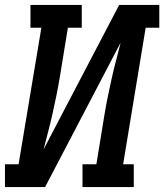

<svg xmlns="http://www.w3.org/2000/svg" viewBox="-27 -755 663 775"><path d="M-7 0V-92H48L140 -643H96V-735H303V-643H247L214 -441Q208 -405 200.5 -368.5Q193 -332 185 -296Q177 -260 167.5 -224Q158 -188 149 -152L454 -735H616V-643H561L470 -92H513V0H306V-92H362L395 -294Q401 -330 408.5 -366.5Q416 -403 424 -439Q432 -475 441.5 -511Q451 -547 460 -583L155 0Z"/></svg>

Font: Iosevka Curly Slab SmBdEx
Style: Italic
Weight: 600
Width: 7
Italic angle: -9°
Monospace: yes
Designer: Belleve Invis
Foundry: Belleve Invis
Version: Version 11.1.0; ttfautohint (v1.8.3)